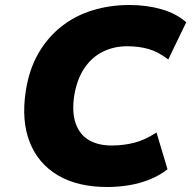

<svg xmlns="http://www.w3.org/2000/svg" viewBox="-20 -736 772 768"><path d="M409 12Q291 12 212 -34.5Q133 -81 99 -167Q65 -253 83 -371Q96 -457 133 -521.5Q170 -586 225 -629.5Q280 -673 349.5 -694.5Q419 -716 498 -716Q567 -716 626 -699Q685 -682 725 -647L653 -498Q613 -529 574 -540Q535 -551 489 -551Q436 -551 392 -529.5Q348 -508 318 -464Q288 -420 277 -354Q267 -288 282.5 -243Q298 -198 335 -176Q372 -154 427 -154Q472 -154 515 -164.5Q558 -175 606 -206L650 -59Q620 -35 581 -19Q542 -3 498.5 4.5Q455 12 409 12Z"/></svg>

Font: Nunito Sans 6pt Black
Style: Italic
Weight: 900
Italic angle: -9°
Version: Version 3.101;gftools[0.9.27]